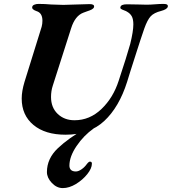

<svg xmlns="http://www.w3.org/2000/svg" viewBox="-20 -675 879 982"><path d="M91 -171Q91 -208 105 -255L193 -538Q197 -553 197 -569Q197 -609 167 -618Q141 -627 145 -640Q146 -647 155.5 -651Q165 -655 177 -655Q209 -655 242 -652Q286 -650 304 -650Q321 -650 371 -652Q419 -654 439 -654Q464 -654 461 -639Q459 -632 450 -627Q441 -622 425 -617Q410 -612 406 -610Q364 -594 344 -531L250 -237Q241 -210 241 -179Q241 -125 275 -92.5Q309 -60 361 -60Q439 -60 499 -117.5Q559 -175 587 -262Q628 -386 646 -450Q662 -515 662 -550Q662 -577 654 -591.5Q646 -606 630 -615Q626 -618 615 -622Q604 -626 599 -629.5Q594 -633 596 -639Q599 -653 629 -653L688 -652Q701 -651 730 -651Q749 -651 773 -653Q797 -655 817 -655Q842 -655 838 -640Q834 -627 804 -619Q768 -610 751 -592Q734 -574 718 -529Q700 -477 679 -411Q658 -345 647 -311Q644 -301 630 -256Q589 -127 513.5 -56.5Q438 14 315 14Q211 14 151 -36Q91 -86 91 -171ZM220 205Q220 136 276 83Q332 30 418 -18H459Q408 18 371.5 72Q335 126 335 172Q335 186 343 194Q351 202 368 202Q381 202 397 191Q413 180 425 163Q436 149 443 152Q450 153 450 162Q450 186 426.5 215.5Q403 245 368.5 266Q334 287 301 287Q270 287 245 260.5Q220 234 220 205Z"/></svg>

Font: EB Garamond
Style: Bold Italic
Weight: 700
Italic angle: -17.2°
Designer: Georg Duffner and Octavio Pardo
Foundry: Georg Duffner
Version: Version 1.000